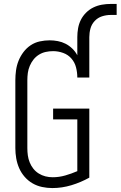

<svg xmlns="http://www.w3.org/2000/svg" viewBox="-20 -948 613 976"><path d="M246 8Q220 8 194 2.5Q168 -3 145.5 -16Q123 -29 105.5 -49Q88 -69 77.5 -93Q67 -117 62.5 -143Q58 -169 58 -195V-540Q58 -565 61.5 -590.5Q65 -616 74.5 -639.5Q84 -663 99.5 -683.5Q115 -704 136 -718Q157 -732 182 -737.5Q207 -743 232 -743Q253 -743 274 -739Q295 -735 313.5 -725.5Q332 -716 347.5 -701Q363 -686 373 -667V-759Q373 -782 377 -804.5Q381 -827 391 -847Q401 -867 417.5 -883.5Q434 -900 454.5 -910Q475 -920 497.5 -924Q520 -928 543 -928H573V-872H543Q520 -872 498.5 -865Q477 -858 461.5 -841.5Q446 -825 440 -803.5Q434 -782 434 -759V-554H373Q373 -580 366.5 -605.5Q360 -631 343 -650.5Q326 -670 301 -679Q276 -688 250 -688Q231 -688 212.5 -684Q194 -680 178 -670Q162 -660 150.5 -645.5Q139 -631 131.5 -613.5Q124 -596 121.5 -577.5Q119 -559 119 -540V-195Q119 -176 121.5 -158Q124 -140 131 -122.5Q138 -105 149.5 -90.5Q161 -76 177 -66Q193 -56 211 -51.5Q229 -47 248 -47Q280 -47 311.5 -56Q343 -65 373 -78V-341H250V-396H434V-45Q391 -21 343 -6.5Q295 8 246 8Z"/></svg>

Font: Iosevka SS04 Light
Style: Regular
Weight: 300
Monospace: yes
Designer: Belleve Invis
Foundry: Belleve Invis
Version: Version 19.0.0; ttfautohint (v1.8.4)